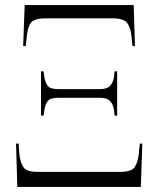

<svg xmlns="http://www.w3.org/2000/svg" viewBox="-20 -734 621 754"><path d="M71 -553 77 -714H505L510 -553H500L497 -588Q493 -626 479.5 -644Q466 -662 421 -662H159Q114 -662 101 -644Q88 -626 85 -588L81 -553ZM141 -280V-454H151L154 -434Q157 -411 167 -397.5Q177 -384 208 -384H372Q401 -384 413 -397.5Q425 -411 428 -434L430 -454H440V-280H430L428 -300Q425 -323 413 -336.5Q401 -350 372 -350H208Q177 -350 167 -336.5Q157 -323 154 -300L151 -280ZM48 0 43 -170H53L56 -129Q60 -93 73 -76Q86 -59 127 -59H451Q495 -59 508 -76.5Q521 -94 525 -129L529 -170H539L533 0Z"/></svg>

Font: Noto Serif Display SemiCondensed Light
Style: Regular
Weight: 300
Width: 4
Designer: Monotype Design Team
Foundry: Monotype Imaging Inc.
Version: Version 2.009